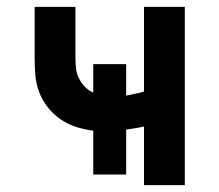

<svg xmlns="http://www.w3.org/2000/svg" viewBox="-20 -540 640 560"><path d="M400 0V-171Q387 -168 374 -166Q361 -164 348 -162V-31H252V-159Q226 -162 201.5 -170Q177 -178 156 -192.5Q135 -207 119 -227.5Q103 -248 94 -272Q85 -296 83 -321.5Q81 -347 81 -373V-520H200V-373Q200 -358 201.5 -342.5Q203 -327 209.5 -313Q216 -299 227 -287.5Q238 -276 252 -270V-353H348V-261Q361 -264 374 -266.5Q387 -269 400 -273V-520H519V0Z"/></svg>

Font: Iosevka Book
Style: Bold
Weight: 700
Designer: Belleve Invis
Foundry: Belleve Invis
Version: Version 28.0.7; ttfautohint (v1.8.3)